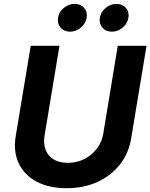

<svg xmlns="http://www.w3.org/2000/svg" viewBox="-20 -965 779 995"><path d="M324.7 10.3Q232.9 10.3 168.9 -24.2Q105 -58.6 76.7 -119.6Q48.3 -180.7 61.5 -259.8L139.2 -727.5H288.1L210.9 -262.2Q204.1 -219.7 216.6 -188Q229 -156.2 258.3 -138.7Q287.6 -121.1 331.1 -121.1Q378.4 -121.1 417.5 -141.1Q456.5 -161.1 482.4 -195.3Q508.3 -229.5 515.1 -272L590.3 -727.5H739.3L660.2 -250Q647.5 -170.9 601.3 -112.3Q555.2 -53.7 484.1 -21.7Q413.1 10.3 324.7 10.3ZM559.6 -800.8Q528.3 -800.8 510.5 -822Q492.7 -843.3 497.6 -873Q502.4 -903.3 527.6 -924.1Q552.7 -944.8 583.5 -944.8Q614.3 -944.8 632.3 -924.1Q650.4 -903.3 645.5 -873Q640.6 -843.3 615.5 -822Q590.3 -800.8 559.6 -800.8ZM342.8 -800.8Q312 -800.8 293.9 -822Q275.9 -843.3 280.8 -873Q285.6 -903.3 310.8 -924.1Q335.9 -944.8 366.7 -944.8Q397.9 -944.8 416 -924.1Q434.1 -903.3 429.2 -873Q423.8 -843.3 398.7 -822Q373.5 -800.8 342.8 -800.8Z"/></svg>

Font: Inter 17pt
Style: Bold Italic
Weight: 700
Italic angle: -9.3988°
Version: Version 4.001;git-66647c0bb